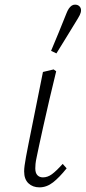

<svg xmlns="http://www.w3.org/2000/svg" viewBox="-20 -795 369 827"><path d="M150 12Q121 12 102.5 -5.5Q84 -23 84 -57Q84 -68 86 -82.5Q88 -97 92 -119.5Q96 -142 102.5 -174Q109 -206 118 -251L165 -485L211 -496L222 -488L193 -367Q177 -297 166 -248.5Q155 -200 148.5 -168.5Q142 -137 138 -118.5Q134 -100 133 -89Q132 -78 132 -70Q132 -50 141 -40.5Q150 -31 165 -31Q185 -31 203.5 -44.5Q222 -58 250 -89L267 -70Q236 -31 208.5 -9.5Q181 12 150 12ZM200 -576Q217 -616 233.5 -656.5Q250 -697 266 -737Q271 -750 276.5 -758Q282 -766 288.5 -770.5Q295 -775 303 -775Q315 -775 322 -768Q329 -761 329 -751Q329 -741 323.5 -730Q318 -719 306 -700Q286 -667 265 -633Q244 -599 223 -565Z"/></svg>

Font: Source Serif 4 Light
Style: Italic
Weight: 300
Italic angle: -12°
Designer: Frank Grießhammer
Foundry: Adobe Systems Incorporated
Version: Version 4.004;hotconv 1.0.116;makeotfexe 2.5.65601